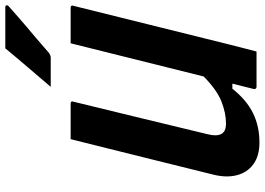

<svg xmlns="http://www.w3.org/2000/svg" viewBox="-157 -829 997 723"><g transform="rotate(-90 341.5 -467.5)"><path d="M166 11Q116 11 84.5 -12Q53 -35 43 -75Q33 -115 46 -165Q72 -269 99 -379Q126 -489 154 -600Q160 -625 166.5 -650Q173 -675 179 -700H312Q324 -700 320 -689Q289 -564 258 -434.5Q227 -305 198 -186Q189 -152 198 -133.5Q207 -115 238 -115Q277 -115 320.5 -132Q364 -149 415 -199Q446 -324 477.5 -449.5Q509 -575 540 -700H673Q685 -700 681 -689Q645 -544 609 -399Q573 -254 537 -109Q530 -80 522.5 -52Q515 -24 509 0H376Q371 0 369 -3.5Q367 -7 368 -11Q378 -49 388 -91H369Q326 -37 276.5 -13Q227 11 166 11ZM521 -946H676Q682 -946 683 -941.5Q684 -937 678 -932Q654 -911 636 -895Q618 -879 600 -864Q582 -849 559 -829.5Q536 -810 503 -781Q500 -779 495.5 -777Q491 -775 485 -775H376Q414 -820 448.5 -860Q483 -900 521 -946Z"/></g></svg>

Font: Recursive Sn Lnr St
Style: Bold Italic
Weight: 700
Italic angle: -15°
Version: Version 1.079;hotconv 1.0.112;makeotfexe 2.5.65598; ttfautoh